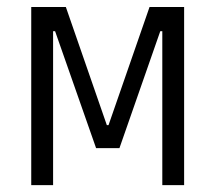

<svg xmlns="http://www.w3.org/2000/svg" viewBox="-20 -538 626 558"><path d="M70.8 0H134.3V-447.3H140.1L259.3 -107.4H327.1L445.8 -447.3H451.7V0H515.1V-517.6H414.6L295.4 -174.3H290.5L171.4 -517.6H70.8Z"/></svg>

Font: Cascadia Code Light
Style: Regular
Weight: 300
Monospace: yes
Designer: Aaron Bell
Foundry: Saja Typeworks
Version: Version 2404.023